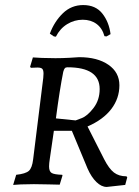

<svg xmlns="http://www.w3.org/2000/svg" viewBox="-20 -727 549 759"><path d="M177 -100Q174 -81 174 -69Q174 -49 184.5 -43Q195 -37 226 -36L227 -33L216 3Q205 3 174.5 2Q144 1 114 1Q85 1 62 2Q39 3 32 4L44 -36Q81 -40 94 -51.5Q107 -63 111 -97L151 -419Q152 -426 152 -436Q152 -450 147 -455Q142 -460 128 -460L102 -459L99 -463L110 -500Q120 -499 146 -498Q172 -497 199 -497Q226 -497 254 -498.5Q282 -500 293 -501Q365 -501 408.5 -471Q452 -441 452 -390Q452 -338 420 -296Q388 -254 326 -227L392 -97Q411 -60 430.5 -45Q450 -30 480 -30L483 -26L475 4L402 12Q381 12 361 -7.5Q341 -27 326 -61L264 -210H193ZM374 -375Q374 -461 247 -461Q240 -461 236.5 -457.5Q233 -454 230 -443Q216 -373 201 -259L279 -251Q280 -251 303 -260Q326 -269 350 -300.5Q374 -332 374 -375ZM201 -582 193 -583 177 -594Q195 -642 228.5 -674.5Q262 -707 309 -707Q358 -707 384.5 -673.5Q411 -640 417 -592L401 -583L393 -584Q384 -616 361.5 -632.5Q339 -649 307 -649Q274 -649 245.5 -631.5Q217 -614 201 -582Z"/></svg>

Font: Alegreya SC
Style: Italic
Weight: 400
Italic angle: -7°
Designer: Juan Pablo del Peral
Foundry: Huerta Tipografica
Version: Version 2.007; ttfautohint (v1.6)